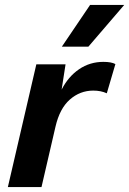

<svg xmlns="http://www.w3.org/2000/svg" viewBox="-20 -762 526 782"><path d="M486 -742 340 -572H232L347 -742ZM231 -397Q258 -450 302 -480Q346 -510 401 -510Q434 -510 450 -501L415 -382Q391 -393 360 -393Q306 -393 264.5 -356.5Q223 -320 206 -246L149 0H12L128 -500H247Z"/></svg>

Font: Elaine Sans SemiBold
Style: Italic
Weight: 600
Italic angle: -13°
Designer: Wei Huang
Foundry: Wei Huang
Version: Version 2.001;December 24, 2019;FontCreator 12.0.0.2547 64-b